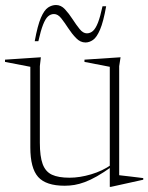

<svg xmlns="http://www.w3.org/2000/svg" viewBox="-28 -731 592 766"><path d="M131 -161.5Q131 -107 142.2 -76.5Q153.5 -46 179.2 -34Q205 -22 249.5 -22Q290 -22 335.5 -35.5Q381 -49 416.5 -74L418.5 -66.5Q385 -42.5 358.5 -27.5Q332 -12.5 310.2 -4.5Q288.5 3.5 269.2 6.8Q250 10 230 10Q155.5 10 124.2 -25Q93 -60 93 -143V-464.5L-8 -484V-493L135 -502.5L131 -467ZM410 14.5V-65V-464.5L309 -484V-493L453 -502.5L447.5 -467V-32Q452 -31.5 464.2 -30Q476.5 -28.5 492 -26.8Q507.5 -25 521.5 -23.2Q535.5 -21.5 543.5 -20.5V-14L414.5 14.5ZM395.5 -706Q384.5 -644 371.2 -613Q358 -582 343.2 -571.8Q328.5 -561.5 313 -561.5Q292.5 -561.5 275.8 -578.8Q259 -596 244.5 -618.2Q230 -640.5 216.5 -657.8Q203 -675 187.5 -675Q174 -675 163.5 -665.5Q153 -656 143.8 -632.5Q134.5 -609 125 -566.5H110.5Q122 -629.5 135.2 -660.2Q148.5 -691 163.8 -701Q179 -711 195.5 -711Q215.5 -711 231.2 -694Q247 -677 261.5 -654.5Q276 -632 289.8 -615Q303.5 -598 318.5 -598Q332 -598 342.8 -607.5Q353.5 -617 362.8 -640.5Q372 -664 381 -706Z"/></svg>

Font: Newsreader 60pt ExtraLight
Style: Regular
Weight: 250
Designer: Hugues Gentile
Foundry: Production Type
Version: Version 1.003